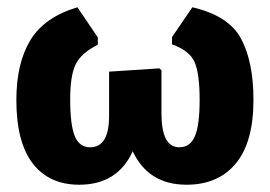

<svg xmlns="http://www.w3.org/2000/svg" viewBox="-20 -500 743 528"><path d="M198 8Q115 8 70 -50.5Q25 -109 25 -225Q25 -326 63.5 -389.5Q102 -453 193 -480L249 -397V-377Q203 -354 188 -323Q173 -292 173 -227Q173 -157 185.5 -126Q198 -95 228 -95Q280 -95 280 -181V-303L418 -312L424 -307V-188Q424 -95 473 -95Q503 -95 516 -125.5Q529 -156 529 -225Q529 -298 515 -329.5Q501 -361 453 -378V-398L509 -480Q609 -457 643 -393.5Q677 -330 677 -225Q677 -109 628.5 -50.5Q580 8 493 8Q388 8 345 -84Q303 8 198 8Z"/></svg>

Font: Alegreya Sans ExtraBold
Style: Regular
Weight: 800
Designer: Juan Pablo del Peral
Foundry: Huerta Tipografica
Version: Version 2.007